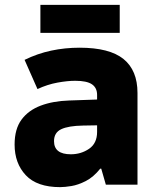

<svg xmlns="http://www.w3.org/2000/svg" viewBox="-20 -759 640 789"><path d="M227 10Q132 10 86 -39Q40 -88 40 -165Q40 -229 68.5 -267.5Q97 -306 147.5 -325Q198 -344 264 -346L379 -350V-369Q379 -398 358 -412.5Q337 -427 289 -427Q257 -427 216 -419.5Q175 -412 134 -393L81 -513Q134 -539 190.5 -551Q247 -563 307 -563Q430 -563 487.5 -516.5Q545 -470 545 -377V0H415L396 -66H392Q364 -31 332.5 -15Q301 1 273.5 5.5Q246 10 227 10ZM271 -125Q313 -125 346 -147.5Q379 -170 379 -217V-244L321 -243Q261 -242 231.5 -228Q202 -214 202 -179Q202 -125 271 -125ZM146 -624V-739H472V-624Z"/></svg>

Font: Noto Sans Mono Black
Style: Regular
Weight: 900
Designer: Monotype Design Team
Foundry: Monotype Imaging Inc.
Version: Version 2.014